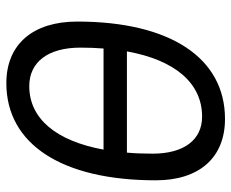

<svg xmlns="http://www.w3.org/2000/svg" viewBox="-84 -660 753 626"><g transform="rotate(90 293.0 -346.5)"><path d="M250.5 9.8C449.7 9.8 567.4 -171.4 567.4 -477.5C567.4 -619.6 493.2 -703.1 367.2 -703.1C168 -703.1 49.8 -523.9 49.8 -221.2C49.8 -76.2 124.5 9.8 250.5 9.8ZM147 -383.3C175.3 -539.6 250 -628.4 359.9 -628.4C436 -628.4 480.5 -568.4 480.5 -467.3C480.5 -438 479.5 -409.7 477.1 -383.3ZM260.3 -64.9C181.6 -64.9 134.8 -126.5 134.8 -231.4C134.8 -257.8 135.7 -283.2 137.7 -307.1H467.3C439 -152.3 366.2 -64.9 260.3 -64.9Z"/></g></svg>

Font: Cascadia Code SemiLight
Style: Italic
Weight: 350
Italic angle: -10°
Monospace: yes
Designer: Aaron Bell
Foundry: Saja Typeworks
Version: Version 2404.023